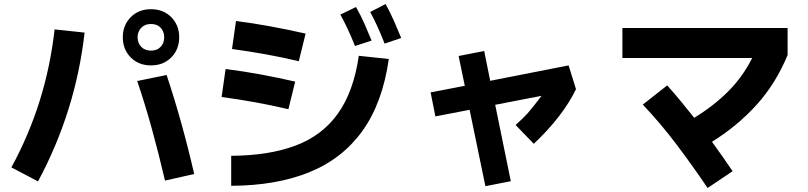

<svg xmlns="http://www.w3.org/2000/svg" viewBox="-20 -874 4040 960"><path d="M735 -547Q673 -547 633.5 -587Q594 -627 594 -688Q594 -748 633.5 -788Q673 -828 735 -828Q797 -828 836.5 -788Q876 -748 876 -688Q876 -627 836.5 -587Q797 -547 735 -547ZM735 -621Q766 -621 783.5 -640Q801 -659 801 -688Q801 -716 783.5 -735Q766 -754 735 -754Q704 -754 686 -735Q668 -716 668 -688Q668 -659 686 -640Q704 -621 735 -621ZM170 33 37 -37Q125 -199 178.5 -370Q232 -541 253 -727L403 -711Q358 -316 170 33ZM813 -499Q891 -265 951 -4L805 29Q774 -104 740 -227.5Q706 -351 666 -469Z M1903 -656Q1883 -707 1866 -744Q1849 -781 1831 -814L1908 -854Q1931 -812 1950 -769Q1969 -726 1986 -684ZM1755 -644Q1735 -694 1717.5 -731Q1700 -768 1682 -801L1760 -839Q1783 -799 1802 -756Q1821 -713 1838 -671ZM1508 -706 1474 -568Q1389 -588 1305.5 -603Q1222 -618 1140 -629L1160 -769Q1246 -758 1333 -742Q1420 -726 1508 -706ZM1136 55V-95Q1324 -96 1457.5 -146Q1591 -196 1669.5 -306Q1748 -416 1774 -595L1924 -579Q1893 -360 1792.5 -220Q1692 -80 1527 -13Q1362 54 1136 55ZM1456 -466 1422 -328Q1337 -348 1254 -363Q1171 -378 1088 -389L1108 -529Q1195 -518 1282 -502Q1369 -486 1456 -466Z M2534 32 2407 57 2328 -325 2157 -292 2133 -412 2304 -445 2273 -594 2401 -619 2431 -470 2823 -547 2860 -428Q2794 -292 2649 -155L2558 -249Q2579 -268 2592.5 -281Q2606 -294 2618 -307.5Q2630 -321 2646 -341Q2662 -361 2688 -395L2456 -350Z M3518 66Q3443 -45 3363.5 -150.5Q3284 -256 3194 -351L3316 -447Q3350 -409 3384 -368Q3418 -327 3451 -285Q3545 -342 3618.5 -414.5Q3692 -487 3741 -584H3092V-734H3918V-599Q3859 -456 3763 -350Q3667 -244 3540 -165Q3567 -128 3592.5 -91.5Q3618 -55 3643 -18Z"/></svg>

Font: Murecho
Style: Bold
Weight: 700
Designer: Neil Summerour
Foundry: Positype
Version: Version 1.010; ttfautohint (v1.8.3)